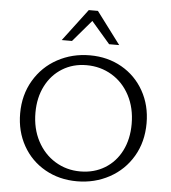

<svg xmlns="http://www.w3.org/2000/svg" viewBox="-60 -961 911 1025"><g transform="rotate(5 395.5 -449.0)"><path d="M57 -326Q57 -425 103 -503Q149 -581 228 -624Q307 -667 402 -667Q497 -667 572.5 -624Q648 -581 691 -504.5Q734 -428 734 -332Q734 -232 688.5 -154.5Q643 -77 564 -34Q485 9 390 9Q295 9 219 -34Q143 -77 100 -153.5Q57 -230 57 -326ZM655 -321Q655 -407 620 -473.5Q585 -540 524 -576.5Q463 -613 388 -613Q316 -613 259 -578Q202 -543 170 -480.5Q138 -418 138 -337Q138 -252 173 -185.5Q208 -119 268.5 -82Q329 -45 403 -45Q477 -45 534.5 -80Q592 -115 623.5 -177.5Q655 -240 655 -321ZM398 -851 299 -735H244L374 -907H423L552 -735H498Z"/></g></svg>

Font: LXGW Bright GB
Style: Regular
Weight: 400
Designer: Christian Thalmann (Catharsis Fonts)
Foundry: LXGW / Christian Thalmann (Catharsis Fonts) / Fontworks Inc.
Version: Version 5.510